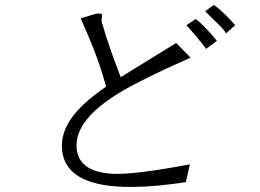

<svg xmlns="http://www.w3.org/2000/svg" viewBox="-20 -797 1040 768"><path d="M684.6 -625 742.2 -566.4Q521.5 -468.8 432.6 -410.2Q286.1 -313.5 286.1 -215.8Q286.1 -108.4 434.6 -101.6Q521.5 -98.6 739.3 -139.6L723.6 -68.4Q492.2 -33.2 369.1 -62.5Q227.5 -95.7 227.5 -214.8Q227.5 -278.3 278.3 -340.8Q321.3 -393.6 404.3 -450.2Q384.8 -523.4 354.5 -601.6Q336.9 -645.5 308.6 -710L302.7 -723.6L357.4 -740.2Q379.9 -745.1 385.7 -741.2Q389.6 -739.3 387.7 -728.5Q386.7 -722.7 386.7 -718.8Q385.7 -712.9 387.7 -707Q401.4 -657.2 424.8 -590.8Q443.4 -538.1 462.9 -488.3L562.5 -549.8Q605.5 -576.2 626 -588.9Q660.2 -609.4 684.6 -625ZM835 -777.3 800.8 -752 827.1 -725.6Q852.5 -701.2 863.3 -690.4Q880.9 -671.9 883.8 -663.1L920.9 -696.3Q904.3 -715.8 876 -743.2Q846.7 -770.5 835 -777.3ZM762.7 -720.7 725.6 -696.3Q747.1 -672.9 769.5 -645.5Q791 -620.1 804.7 -601.6L847.7 -633.8Q823.2 -664.1 798.8 -688.5Q777.3 -710.9 762.7 -720.7Z"/></svg>

Font: DotumChe
Style: Regular
Weight: 400
Monospace: yes
Version: Version 2.21